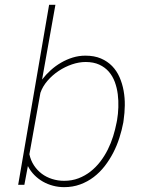

<svg xmlns="http://www.w3.org/2000/svg" viewBox="-20 -770 627 800"><path d="M493.7 -259.3Q487.8 -228 477.5 -195.8Q467.3 -163.6 451.9 -133.8Q436.5 -104 416.3 -77.9Q396 -51.8 370.4 -32.2Q344.7 -12.7 314 -1.5Q283.2 9.8 247.1 9.8Q223.6 9.8 201.2 3.9Q178.7 -2 158.9 -13.2Q139.2 -24.4 123 -40.8Q106.9 -57.1 96.2 -78.1L81.5 0H55.7L184.6 -750H210.9L155.3 -438.5Q171.4 -459.5 191.4 -477.5Q211.4 -495.6 234.6 -509Q257.8 -522.5 283.2 -530.3Q308.6 -538.1 335.9 -538.1Q373 -538.1 400.4 -526.4Q427.7 -514.6 447 -494.9Q466.3 -475.1 478 -448.5Q489.7 -421.9 495.1 -391.8Q500.5 -361.8 500 -330.6Q499.5 -299.3 495.1 -269.5ZM467.8 -269.5Q472.2 -294.9 473.1 -322.8Q474.1 -350.6 470.7 -377.4Q467.3 -404.3 458.3 -428.7Q449.2 -453.1 433.3 -471.4Q417.5 -489.7 393.6 -500.7Q369.6 -511.7 336.9 -511.7Q309.1 -511.7 279.8 -501.7Q250.5 -491.7 224.4 -474.4Q198.2 -457 178 -433.6Q157.7 -410.2 148.4 -383.3L102.5 -127.4Q107.9 -101.6 121.6 -80.8Q135.3 -60.1 154.3 -45.9Q173.3 -31.7 197.3 -24.2Q221.2 -16.6 247.1 -16.6Q279.8 -16.6 307.1 -27.1Q334.5 -37.6 356.9 -55.2Q379.4 -72.8 397.5 -96.2Q415.5 -119.6 429 -146.5Q442.4 -173.3 451.4 -202.1Q460.4 -231 465.8 -259.3Z"/></svg>

Font: Roboto Mono Thin
Style: Italic
Weight: 250
Designer: Google
Version: Version 2.000985; 2015; ttfautohint (v1.3)